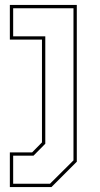

<svg xmlns="http://www.w3.org/2000/svg" viewBox="-20 -560 408 780"><path d="M20 200V59H110.5L150.5 18.5V-399H20V-540H292V97L189 200ZM33.5 186.5H183L278.5 91.5V-526.5H33.5V-412.5H164V24L116 72.5H33.5Z"/></svg>

Font: Tourney Expanded Thin
Style: Regular
Weight: 100
Width: 7
Designer: Tyler Finck
Foundry: Etcetera Type Co
Version: Version 1.010; ttfautohint (v1.8.3)